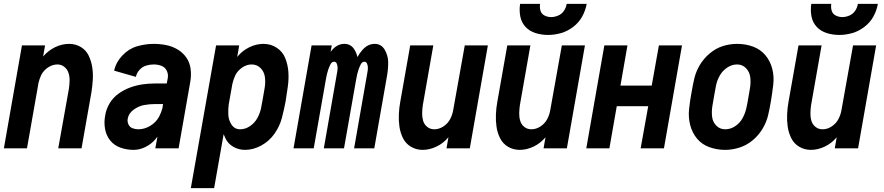

<svg xmlns="http://www.w3.org/2000/svg" viewBox="-34 -764 4554 989"><path d="M-14 0 79 -530H198L188 -472L189 -474Q215 -504 250 -521Q285 -538 322 -538Q355 -538 382 -522Q409 -506 422.5 -478Q436 -450 441 -418.5Q446 -387 444 -354Q442 -321 437 -289L386 0H266L321 -307Q324 -328 324.5 -348.5Q325 -369 319 -388Q313 -407 297.5 -419.5Q282 -432 262 -432Q237 -432 214 -417Q191 -402 179 -379Q169 -358 164 -336L163 -331V-329L105 0Z M654 8Q619 8 586.5 -3.5Q554 -15 533.5 -40.5Q513 -66 507 -100.5Q501 -135 508 -170Q513 -202 530.5 -231.5Q548 -261 576.5 -281.5Q605 -302 637 -313.5Q669 -325 700.5 -329.5Q732 -334 765 -334H825L830 -361Q834 -381 825 -399.5Q816 -418 797.5 -425Q779 -432 758 -432Q738 -432 718.5 -426Q699 -420 684.5 -404Q670 -388 666 -368L554 -400Q563 -443 596 -478Q629 -513 672 -525.5Q715 -538 758 -538Q791 -538 823 -531.5Q855 -525 882 -508.5Q909 -492 926.5 -466.5Q944 -441 948 -408Q952 -375 946 -342L886 0H766L777 -60Q771 -52 765 -45Q743 -20 713.5 -6Q684 8 654 8ZM679 -98Q710 -98 739.5 -115.5Q769 -133 785 -162Q797 -185 803 -208V-210L806 -228H765Q737 -228 709 -223Q681 -218 655 -199.5Q629 -181 624 -153Q621 -138 627.5 -123.5Q634 -109 648.5 -103.5Q663 -98 679 -98Z M949 205 1079 -530H1198L1188 -471Q1214 -503 1250 -520.5Q1286 -538 1323 -538Q1361 -538 1391.5 -518Q1422 -498 1435.5 -464Q1449 -430 1451.5 -393Q1454 -356 1448.5 -317.5Q1443 -279 1437 -241Q1429 -199 1418 -156.5Q1407 -114 1380 -75.5Q1353 -37 1312 -14.5Q1271 8 1228 8Q1195 8 1167.5 -8Q1140 -24 1127 -52Q1122 -62 1118 -73L1069 205ZM1203 -98Q1230 -98 1254 -114.5Q1278 -131 1291.5 -155.5Q1305 -180 1310.5 -206Q1316 -232 1320 -257Q1325 -285 1329.5 -312.5Q1334 -340 1330.5 -367Q1327 -394 1308.5 -413Q1290 -432 1262 -432Q1237 -432 1213.5 -416Q1190 -400 1178 -376Q1168 -354 1163 -332L1144 -225Q1141 -201 1142 -177Q1142 -148 1158 -123Q1174 -98 1203 -98Z M1478 0 1571 -530H1675L1669 -497Q1673 -503 1678 -508Q1705 -538 1740 -538Q1774 -538 1792 -508Q1803 -490 1807 -470Q1818 -490 1834 -508Q1861 -538 1896 -538Q1930 -538 1947.5 -508Q1965 -478 1965.5 -444.5Q1966 -411 1960 -376L1894 0H1790L1859 -394Q1861 -405 1861 -415Q1861 -425 1857 -435.5Q1853 -446 1843 -446Q1831 -446 1824 -432Q1817 -418 1813 -406Q1809 -394 1806 -382Q1803 -370 1801 -357L1738 0H1634L1703 -394Q1705 -405 1705 -415Q1705 -425 1701 -435.5Q1697 -446 1687 -446Q1675 -446 1668 -432Q1661 -418 1657 -406Q1653 -394 1650 -382Q1647 -370 1645 -357L1582 0Z M2143 8Q2110 8 2083 -8Q2056 -24 2042 -52Q2028 -80 2023.5 -111.5Q2019 -143 2020.5 -176Q2022 -209 2028 -241L2079 -530H2198L2144 -223Q2141 -202 2140.5 -181.5Q2140 -161 2145.5 -142Q2151 -123 2166.5 -110.5Q2182 -98 2203 -98Q2228 -98 2250.5 -113Q2273 -128 2285 -151Q2297 -174 2301 -200L2360 -530H2479L2386 0H2266L2276 -58L2275 -56Q2250 -26 2214.5 -9Q2179 8 2143 8Z M2643 8Q2610 8 2583 -8Q2556 -24 2542 -52Q2528 -80 2523.5 -111.5Q2519 -143 2520.5 -176Q2522 -209 2528 -241L2579 -530H2698L2644 -223Q2641 -202 2640.5 -181.5Q2640 -161 2645.5 -142Q2651 -123 2666.5 -110.5Q2682 -98 2703 -98Q2728 -98 2750.5 -113Q2773 -128 2785 -151Q2797 -174 2801 -200L2860 -530H2979L2886 0H2766L2776 -58L2775 -56Q2750 -26 2714.5 -9Q2679 8 2643 8ZM2789 -584Q2756 -584 2725 -593.5Q2694 -603 2673 -625.5Q2652 -648 2646 -679.5Q2640 -711 2645 -744H2748Q2745 -726 2750 -709Q2755 -692 2771 -684Q2787 -676 2805 -676Q2823 -676 2841.5 -684Q2860 -692 2871 -708.5Q2882 -725 2885 -744H2988Q2982 -710 2965 -679Q2948 -648 2918.5 -625.5Q2889 -603 2855.5 -593.5Q2822 -584 2789 -584Z M2986 0 3079 -530H3198L3162 -323H3323L3360 -530H3479L3386 0H3266L3305 -217H3143L3105 0Z M3701 8Q3659 8 3620 -6Q3581 -20 3556 -50.5Q3531 -81 3521 -120.5Q3511 -160 3515.5 -202.5Q3520 -245 3528 -287Q3534 -324 3542.5 -360Q3551 -396 3571 -429.5Q3591 -463 3622 -489Q3653 -515 3689 -526.5Q3725 -538 3763 -538H3764Q3806 -538 3844.5 -524Q3883 -510 3908.5 -479.5Q3934 -449 3944 -409.5Q3954 -370 3949 -327.5Q3944 -285 3937 -243Q3931 -206 3922.5 -170Q3914 -134 3893.5 -100Q3873 -66 3842 -40.5Q3811 -15 3774 -3.5Q3737 8 3701 8ZM3702 -98Q3729 -98 3753 -114Q3777 -130 3790.5 -154.5Q3804 -179 3810 -205Q3816 -231 3820 -257Q3825 -284 3829.5 -312Q3834 -340 3830.5 -367Q3827 -394 3808.5 -413Q3790 -432 3763 -432Q3736 -432 3712 -416Q3688 -400 3674 -375.5Q3660 -351 3654.5 -325Q3649 -299 3645 -273Q3640 -246 3635.5 -218Q3631 -190 3634 -163Q3637 -136 3655.5 -117Q3674 -98 3702 -98Z M4143 8Q4110 8 4083 -8Q4056 -24 4042 -52Q4028 -80 4023.5 -111.5Q4019 -143 4020.5 -176Q4022 -209 4028 -241L4079 -530H4198L4144 -223Q4141 -202 4140.5 -181.5Q4140 -161 4145.5 -142Q4151 -123 4166.5 -110.5Q4182 -98 4203 -98Q4228 -98 4250.5 -113Q4273 -128 4285 -151Q4297 -174 4301 -200L4360 -530H4479L4386 0H4266L4276 -58L4275 -56Q4250 -26 4214.5 -9Q4179 8 4143 8ZM4289 -584Q4256 -584 4225 -593.5Q4194 -603 4173 -625.5Q4152 -648 4146 -679.5Q4140 -711 4145 -744H4248Q4245 -726 4250 -709Q4255 -692 4271 -684Q4287 -676 4305 -676Q4323 -676 4341.5 -684Q4360 -692 4371 -708.5Q4382 -725 4385 -744H4488Q4482 -710 4465 -679Q4448 -648 4418.5 -625.5Q4389 -603 4355.5 -593.5Q4322 -584 4289 -584Z"/></svg>

Font: Iosevka SS08
Style: Bold Italic
Weight: 700
Italic angle: -10°
Monospace: yes
Designer: Belleve Invis
Foundry: Belleve Invis
Version: 2.1.0; ttfautohint (v1.8.2)